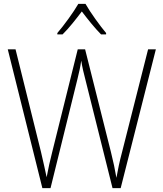

<svg xmlns="http://www.w3.org/2000/svg" viewBox="-20 -968 841 988"><path d="M420 -948H383C359 -906 308 -836 275 -798V-791H302C335 -823 373 -872 401 -909C430 -871 467 -824 500 -791H526V-798C497 -832 444 -905 420 -948ZM782 -714H742L608 -185C595 -136 587 -98 579 -53C571 -99 564 -133 551 -185L418 -714H380L249 -187C238 -145 228 -99 220 -56C213 -90 204 -130 191 -186L60 -714H20L198 0H240L379 -563C387 -596 393 -621 398 -656C404 -618 411 -591 421 -552L559 0H601Z"/></svg>

Font: Noto Sans Thai Looped SemiCondensed ExtraLight
Style: Regular
Weight: 200
Width: 4
Designer: Sasikarn Vongin, Ben Mitchell
Foundry: The Fontpad Ltd
Version: Version 1.001